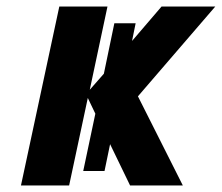

<svg xmlns="http://www.w3.org/2000/svg" viewBox="-20 -566 677 586"><path d="M44 0 161 -546H308L254 -292L297 -341L329 -495H394L383 -441L473 -546H637L401 -272L538 0H377L316 -126L299 -44H234L271 -219L248 -267L191 0Z"/></svg>

Font: Noto IKEA Latin
Style: Bold Italic
Weight: 700
Italic angle: -12°
Designer: Monotype Design Team
Foundry: Monotype Imaging Inc.
Version: Version 1.0